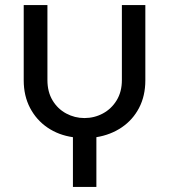

<svg xmlns="http://www.w3.org/2000/svg" viewBox="-20 -530 663 753"><path d="M266 203V8Q210 0 166.5 -29.5Q123 -59 98 -106.5Q73 -154 73 -215V-510H166V-216Q166 -170 186 -136.5Q206 -103 239.5 -85Q273 -67 311 -67Q350 -67 383.5 -85Q417 -103 437.5 -136.5Q458 -170 458 -216V-510H550V-215Q550 -154 525.5 -107Q501 -60 457.5 -30.5Q414 -1 358 8V203Z"/></svg>

Font: MuseoModerno SemiBold
Style: Regular
Weight: 400
Version: Version 1.001